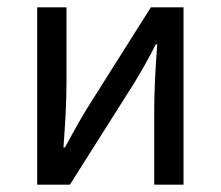

<svg xmlns="http://www.w3.org/2000/svg" viewBox="-20 -506 605 526"><path d="M81.9 0V-486H162.2V-284.1Q162.2 -244.1 160 -198.9Q157.7 -153.8 153.9 -102.1H157.9Q172.3 -128.8 189.5 -159.5Q206.8 -190.2 220.5 -212.2L393.3 -486H482.8V0H402.5V-202.5Q402.5 -241.3 404.6 -286.7Q406.8 -332.2 410.8 -384.5H406.8Q393.1 -357 375.8 -326.5Q358.6 -296.1 344.2 -273.1L171.4 0Z"/></svg>

Font: SourceSans3VF
Style: Regular
Weight: 200
Designer: Paul D. Hunt
Foundry: Adobe
Version: Version 3.052;hotconv 1.1.0;makeotfexe 2.6.0